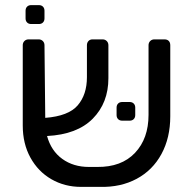

<svg xmlns="http://www.w3.org/2000/svg" viewBox="-20 -725 750 751"><path d="M646 -548V-270Q646 -186 611.5 -122.5Q577 -59 514.5 -25.5Q452 8 371 6H297Q233 6 181 -24Q129 -54 99 -108.5Q69 -163 69 -234V-548Q69 -558 75.5 -564.5Q82 -571 92 -571H131Q141 -571 147.5 -564.5Q154 -558 154 -548L157 -264Q248 -271 284 -313Q320 -355 320 -423V-548Q320 -558 326 -564.5Q332 -571 342 -571H381Q391 -571 397.5 -564.5Q404 -558 404 -548V-419Q404 -323 343 -261Q282 -199 164 -193Q180 -135 223.5 -103.5Q267 -72 328 -72H360Q455 -71 508 -127Q561 -183 561 -276V-548Q561 -558 567.5 -564.5Q574 -571 584 -571H623Q634 -571 640 -565Q646 -559 646 -548ZM436 -275V-304Q436 -314 442 -320Q448 -326 458 -326H487Q497 -326 503 -320Q509 -314 509 -304V-275Q509 -265 503 -259Q497 -253 487 -253H458Q448 -253 442 -259Q436 -265 436 -275ZM80 -653V-683Q80 -693 86 -699Q92 -705 102 -705H132Q142 -705 148 -699Q154 -693 154 -683V-653Q154 -643 148 -637Q142 -631 132 -631H102Q92 -631 86 -637Q80 -643 80 -653Z"/></svg>

Font: Contemporary
Style: Regular
Weight: 400
Designer: Victor Tran
Foundry: Victor Tran
Version: Version 1.100